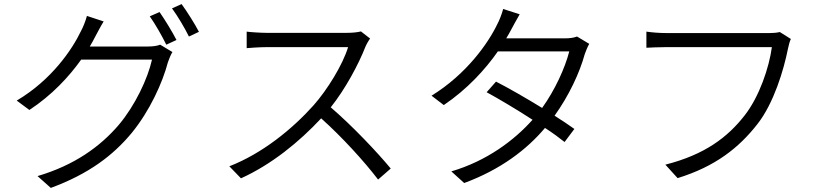

<svg xmlns="http://www.w3.org/2000/svg" viewBox="-20 -856 4040 941"><path d="M420 -628C430 -645 439 -661 447 -677C457 -695 473 -727 488 -751L406 -778C400 -754 386 -720 377 -704C334 -614 234 -465 62 -363L124 -317C235 -390 318 -480 378 -564H725C704 -470 642 -339 563 -245C471 -137 344 -46 164 7L229 65C416 -4 535 -95 626 -205C714 -313 776 -449 803 -551C808 -566 817 -588 825 -601L765 -637C750 -631 730 -628 703 -628ZM714 -776C741 -738 775 -678 795 -637L845 -660C824 -701 787 -761 762 -797ZM823 -815C851 -777 884 -721 906 -677L955 -700C936 -737 897 -799 870 -836Z M1749 -702C1734 -698 1709 -695 1679 -695H1287C1256 -695 1200 -699 1189 -701V-620C1198 -621 1252 -625 1287 -625H1686C1660 -539 1585 -417 1517 -340C1412 -223 1266 -104 1104 -41L1161 18C1311 -50 1446 -160 1554 -276C1657 -184 1766 -64 1833 24L1895 -30C1829 -110 1707 -239 1601 -330C1672 -419 1737 -540 1771 -627C1776 -639 1788 -660 1794 -667Z M2808 -677C2793 -671 2773 -668 2747 -668H2461C2470 -683 2479 -698 2486 -712C2496 -730 2512 -761 2527 -786L2446 -812C2440 -788 2426 -753 2417 -737C2373 -645 2267 -493 2095 -387L2155 -341C2269 -418 2358 -515 2420 -604H2770C2749 -522 2700 -415 2637 -327C2557 -376 2470 -426 2411 -456L2365 -404C2422 -373 2510 -321 2590 -269C2499 -167 2365 -67 2192 -16L2255 41C2434 -25 2563 -124 2651 -229C2690 -204 2723 -179 2747 -160L2795 -224C2770 -242 2736 -265 2698 -289C2769 -388 2821 -500 2846 -591C2851 -605 2860 -628 2868 -641Z M3802 -699C3785 -695 3767 -694 3753 -694H3245C3212 -694 3175 -697 3148 -701V-622C3173 -623 3205 -625 3244 -625H3763C3750 -527 3702 -383 3630 -291C3546 -183 3434 -98 3241 -49L3301 17C3486 -40 3602 -132 3693 -249C3772 -350 3821 -512 3842 -618C3846 -637 3850 -652 3856 -665Z"/></svg>

Font: Genne Gothic Normal
Style: Regular
Weight: 350
Designer: Ryoko NISHIZUKA (kana & ideographs); Paul D. Hunt (Latin, Greek & Cyrillic); Wenlong ZHANG (bopomofo); Sandoll Communica
Foundry: Adobe Systems Incorporated
Version: Version 1.004;PS 1.004;hotconv 16.6.51;makeotf.lib2.5.65220